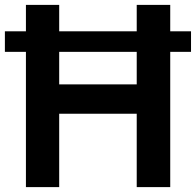

<svg xmlns="http://www.w3.org/2000/svg" viewBox="-34 -765 801 785"><path d="M72 -553H-14V-637H72V-745H208V-637H525V-745H662V-637H747V-553H662V0H525V-300H208V0H72ZM525 -420V-553H208V-420Z"/></svg>

Font: Eudoxus Sans
Style: Bold
Weight: 700
Designer: Stijn de Vries
Foundry: tokotype
Version: Version 2.005